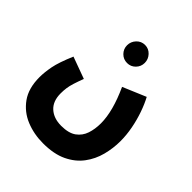

<svg xmlns="http://www.w3.org/2000/svg" viewBox="-220 -737 1112 1112"><g transform="rotate(45 336.0 -180.5)"><path d="M27 -27Q27 -66 36.5 -116Q46 -166 82 -250L216 -201Q202 -164 194 -138.5Q186 -113 183 -92Q180 -71 180 -47Q180 17 217 50.5Q254 84 315 84Q376 84 409 60Q442 36 455 -3Q468 -42 468 -89Q468 -188 405 -325L547 -385Q567 -348 584 -299.5Q601 -251 611 -198.5Q621 -146 621 -96Q621 -38 606 20Q591 78 555.5 125.5Q520 173 460.5 201.5Q401 230 312 230Q237 230 172.5 203.5Q108 177 67.5 120.5Q27 64 27 -27ZM328 -443Q297 -443 276 -464.5Q255 -486 255 -516Q255 -546 276 -568.5Q297 -591 328 -591Q358 -591 379 -568.5Q400 -546 400 -516Q400 -486 379 -464.5Q358 -443 328 -443Z"/></g></svg>

Font: Noto Sans Arabic UI Cn XBd
Style: Regular
Weight: 800
Width: 3
Designer: Monotype Design Team, Nadine Chahine and Nizar Qandah
Foundry: Monotype Imaging Inc.
Version: Version 2.010; ttfautohint (v1.8.4.7-5d5b)